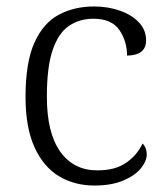

<svg xmlns="http://www.w3.org/2000/svg" viewBox="-20 -564 512 594"><path d="M272 10Q211 10 163 -18.5Q115 -47 87 -108Q59 -169 59 -264Q59 -371 86.5 -432Q114 -493 162 -518.5Q210 -544 271 -544Q314 -544 351 -531Q388 -518 410 -494.5Q432 -471 432 -439Q432 -393 373 -392Q373 -437 349 -471.5Q325 -506 269 -506Q226 -506 193.5 -484Q161 -462 143 -409.5Q125 -357 125 -265Q125 -152 167 -94Q209 -36 283 -37Q337 -37 371 -61Q405 -85 421 -120Q434 -107 434 -86Q434 -66 416 -43.5Q398 -21 361.5 -5.5Q325 10 272 10Z"/></svg>

Font: Noto Serif Malayalam Light
Style: Regular
Weight: 300
Designer: Indian type Foundry, Jelle Bosma, Monotype Design Team
Foundry: Monotype Imaging Inc.
Version: Version 2.104; ttfautohint (v1.8.4.7-5d5b)